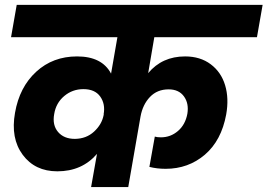

<svg xmlns="http://www.w3.org/2000/svg" viewBox="-20 -760 1087 780"><path d="M350.1 0 374 -134.8Q313 -64 212.9 -64Q122.1 -64 72.3 -131.1Q22.5 -198.2 41 -301.8Q59.1 -406.2 127 -468.5Q194.8 -530.8 293 -530.8Q394.5 -530.8 431.2 -460.9L457 -608.9H24.9L47.9 -740.2H1046.9L1023.9 -608.9H606.9L582 -462.9Q638.7 -530.8 731.9 -530.8Q793.5 -530.8 835.9 -499Q878.4 -467.3 894.5 -413.8Q910.6 -360.4 898.9 -294.9Q879.4 -189 812.3 -131.6Q745.1 -74.2 652.8 -74.2Q617.7 -74.2 586.9 -82L608.9 -205.1Q617.7 -202.1 633.8 -202.1Q672.9 -202.1 702.9 -227.8Q732.9 -253.4 741.2 -297.9Q748 -339.8 727.3 -368.4Q706.5 -397 665 -397Q618.7 -397 589.1 -366Q559.6 -335 550.8 -286.1L501 0ZM284.2 -195.8Q330.6 -196.3 362.1 -225.3Q393.6 -254.4 400.9 -292L401.9 -295.9L400.9 -294.9Q408.7 -337.4 387.2 -367.7Q365.7 -397.9 318.8 -397.9Q274.4 -397.9 241 -369.9Q207.5 -341.8 200.2 -296.9Q191.9 -252 215.8 -223.9Q239.7 -195.8 284.2 -195.8Z"/></svg>

Font: SVN-Poppins
Style: Bold Italic
Weight: 700
Italic angle: -10°
Designer: Ninad Kale (Devanagari), Jonny Pinhorn (Latin)
Foundry: Indian Type Foundry
Version: Version 3.002 2017